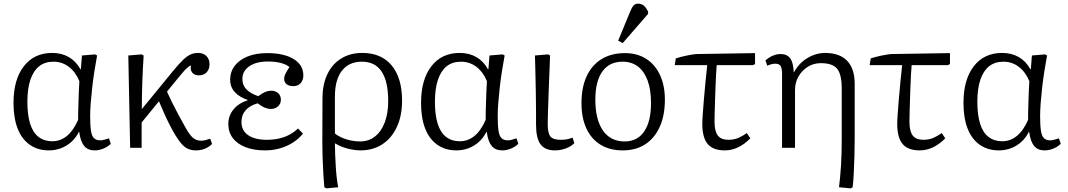

<svg xmlns="http://www.w3.org/2000/svg" viewBox="-20 -810 5854 1052"><path d="M248 14Q187 14 143 -17Q99 -48 76.5 -106Q54 -164 54 -246Q54 -374 110.5 -447Q167 -520 266 -520Q318 -520 357.5 -497Q397 -474 421 -430H423L429 -506L501 -512L512 -506Q504 -464 497 -418.5Q490 -373 485 -328.5Q480 -284 477 -244.5Q474 -205 474 -174Q474 -122 478.5 -93Q483 -64 495.5 -52.5Q508 -41 530 -41Q538 -41 550 -44Q562 -47 577 -52L587 -22Q571 -6 547 4Q523 14 499 14Q461 14 441 -10.5Q421 -35 414 -87H412Q396 -55 371 -32.5Q346 -10 314.5 2Q283 14 248 14ZM266 -36Q311 -36 346.5 -65Q382 -94 408 -153Q408 -173 408.5 -198Q409 -223 410 -252Q411 -281 412 -310Q413 -339 415 -365Q394 -416 357 -444Q320 -472 273 -472Q226 -472 194.5 -447Q163 -422 146.5 -373Q130 -324 130 -252Q130 -181 145 -132.5Q160 -84 191 -60Q222 -36 266 -36Z M1055 14Q1031 14 1012.5 6.5Q994 -1 977 -19.5Q960 -38 941 -69Q930 -87 913 -119.5Q896 -152 879.5 -189Q863 -226 851 -255L756 -139V0H693L683 -506L756 -512L767 -506Q765 -468 763 -435Q761 -402 760 -368.5Q759 -335 758 -297Q757 -259 757 -212L929 -422Q961 -461 983 -482Q1005 -503 1024 -511.5Q1043 -520 1065 -520Q1094 -520 1111 -503Q1128 -486 1128 -458Q1128 -431 1112.5 -414Q1097 -397 1070 -397Q1045 -397 1033 -412.5Q1021 -428 1027 -451Q1022 -451 1011.5 -443Q1001 -435 987.5 -420Q974 -405 957 -384L895 -308Q908 -279 923 -248.5Q938 -218 956 -184.5Q974 -151 997 -110Q1012 -83 1025 -67.5Q1038 -52 1052 -45.5Q1066 -39 1083 -39Q1093 -39 1107 -42.5Q1121 -46 1132 -50L1142 -21Q1131 -10 1117 -2Q1103 6 1087.5 10Q1072 14 1055 14Z M1432 14Q1371 14 1325.5 -3.5Q1280 -21 1255.5 -53.5Q1231 -86 1231 -131Q1231 -176 1259.5 -210.5Q1288 -245 1338 -261V-262Q1291 -278 1266 -306Q1241 -334 1241 -373Q1241 -417 1266.5 -450Q1292 -483 1337.5 -501Q1383 -519 1444 -519Q1536 -519 1589 -486.5Q1642 -454 1642 -397Q1642 -370 1627 -354Q1612 -338 1587 -338Q1564 -338 1550.5 -348.5Q1537 -359 1537 -378Q1537 -386 1539.5 -394.5Q1542 -403 1548.5 -414.5Q1555 -426 1566 -443Q1547 -458 1516.5 -465.5Q1486 -473 1447 -473Q1384 -473 1346 -447Q1308 -421 1308 -377Q1308 -344 1329.5 -321Q1351 -298 1395 -283Q1418 -300 1434 -306.5Q1450 -313 1466 -313Q1489 -313 1504 -299.5Q1519 -286 1519 -264Q1519 -242 1503.5 -227.5Q1488 -213 1464 -213Q1448 -213 1430 -220.5Q1412 -228 1392 -244Q1349 -232 1326 -206Q1303 -180 1303 -141Q1303 -95 1339.5 -69.5Q1376 -44 1442 -44Q1478 -44 1509 -51Q1540 -58 1566 -72Q1592 -86 1613 -106L1640 -78Q1617 -49 1584.5 -28.5Q1552 -8 1513.5 3Q1475 14 1432 14Z M1769 222 1757 216Q1754 184 1751.5 141Q1749 98 1747.5 52.5Q1746 7 1746 -32L1747 -272Q1747 -347 1773.5 -403Q1800 -459 1849.5 -489.5Q1899 -520 1965 -520Q2069 -520 2126 -451.5Q2183 -383 2183 -258Q2183 -176 2154.5 -114.5Q2126 -53 2075 -19.5Q2024 14 1955 14Q1933 14 1906 9Q1879 4 1855.5 -5Q1832 -14 1817 -24H1815Q1815 7 1816.5 40Q1818 73 1820 106Q1822 139 1825.5 167.5Q1829 196 1833 216ZM1953 -35Q2000 -35 2034.5 -62Q2069 -89 2088 -139Q2107 -189 2107 -257Q2107 -364 2071 -418Q2035 -472 1963 -472Q1892 -472 1853.5 -422.5Q1815 -373 1815 -281V-79Q1830 -66 1852.5 -56Q1875 -46 1901 -40.5Q1927 -35 1953 -35Z M2481 14Q2420 14 2376 -17Q2332 -48 2309.5 -106Q2287 -164 2287 -246Q2287 -374 2343.5 -447Q2400 -520 2499 -520Q2551 -520 2590.5 -497Q2630 -474 2654 -430H2656L2662 -506L2734 -512L2745 -506Q2737 -464 2730 -418.5Q2723 -373 2718 -328.5Q2713 -284 2710 -244.5Q2707 -205 2707 -174Q2707 -122 2711.5 -93Q2716 -64 2728.5 -52.5Q2741 -41 2763 -41Q2771 -41 2783 -44Q2795 -47 2810 -52L2820 -22Q2804 -6 2780 4Q2756 14 2732 14Q2694 14 2674 -10.5Q2654 -35 2647 -87H2645Q2629 -55 2604 -32.5Q2579 -10 2547.5 2Q2516 14 2481 14ZM2499 -36Q2544 -36 2579.5 -65Q2615 -94 2641 -153Q2641 -173 2641.5 -198Q2642 -223 2643 -252Q2644 -281 2645 -310Q2646 -339 2648 -365Q2627 -416 2590 -444Q2553 -472 2506 -472Q2459 -472 2427.5 -447Q2396 -422 2379.5 -373Q2363 -324 2363 -252Q2363 -181 2378 -132.5Q2393 -84 2424 -60Q2455 -36 2499 -36Z M3021 14Q2966 14 2941.5 -19.5Q2917 -53 2917 -128Q2917 -153 2917 -184Q2917 -215 2916.5 -250Q2916 -285 2915.5 -320.5Q2915 -356 2914 -390.5Q2913 -425 2912.5 -455Q2912 -485 2911 -506L2983 -512L2994 -506Q2993 -472 2991 -429.5Q2989 -387 2987.5 -342Q2986 -297 2984.5 -255.5Q2983 -214 2982 -181Q2981 -148 2981 -130Q2981 -80 2996 -62Q3011 -44 3052 -44Q3071 -44 3085 -46.5Q3099 -49 3117 -56L3127 -26Q3116 -14 3099 -5Q3082 4 3062 9Q3042 14 3021 14Z M3392 14Q3321 14 3270.5 -17Q3220 -48 3193 -106Q3166 -164 3166 -245Q3166 -331 3194.5 -392.5Q3223 -454 3276.5 -486.5Q3330 -519 3404 -519Q3471 -519 3520 -488Q3569 -457 3596 -399.5Q3623 -342 3623 -264Q3623 -178 3595 -115.5Q3567 -53 3515.5 -19.5Q3464 14 3392 14ZM3403 -35Q3472 -35 3509.5 -89.5Q3547 -144 3547 -245Q3547 -318 3528.5 -368.5Q3510 -419 3475.5 -445.5Q3441 -472 3391 -472Q3319 -472 3280.5 -418.5Q3242 -365 3242 -264Q3242 -155 3283.5 -95Q3325 -35 3403 -35ZM3392 -574 3367 -587 3433 -747Q3442 -769 3451 -779.5Q3460 -790 3477 -790Q3494 -790 3506.5 -780Q3519 -770 3531 -747V-734Z M3951 14Q3887 14 3857.5 -21Q3828 -56 3828 -132Q3828 -150 3830.5 -184Q3833 -218 3836.5 -262.5Q3840 -307 3845 -356Q3850 -405 3855 -453H3677L3683 -490Q3695 -494 3710 -498Q3725 -502 3742 -505.5Q3759 -509 3775 -511.5Q3791 -514 3803 -514L4117 -519V-459L4105 -453H3907Q3905 -433 3903.5 -402.5Q3902 -372 3900.5 -336.5Q3899 -301 3898 -265Q3897 -229 3896 -197Q3895 -165 3895 -143Q3895 -91 3913 -67.5Q3931 -44 3971 -44Q4002 -44 4026 -54.5Q4050 -65 4072 -81L4091 -52Q4060 -20 4024.5 -3Q3989 14 3951 14Z M4641 222 4577 216Q4580 192 4583 161.5Q4586 131 4588 97Q4590 63 4591 27.5Q4592 -8 4592 -45V-324Q4592 -402 4567 -433Q4542 -464 4477 -464Q4438 -464 4406 -444Q4374 -424 4355 -391Q4336 -358 4336 -317V0H4265V-405Q4265 -436 4257 -448.5Q4249 -461 4228 -461Q4209 -461 4184 -450L4174 -479Q4192 -495 4213.5 -504.5Q4235 -514 4257 -514Q4292 -514 4309.5 -490.5Q4327 -467 4329 -415H4331Q4348 -447 4374 -470Q4400 -493 4433 -506.5Q4466 -520 4501 -520Q4580 -520 4621.5 -477Q4663 -434 4663 -351V-52Q4663 -1 4661.5 46.5Q4660 94 4658 137Q4656 180 4652 216Z M5019 14Q4955 14 4925.5 -21Q4896 -56 4896 -132Q4896 -150 4898.5 -184Q4901 -218 4904.5 -262.5Q4908 -307 4913 -356Q4918 -405 4923 -453H4745L4751 -490Q4763 -494 4778 -498Q4793 -502 4810 -505.5Q4827 -509 4843 -511.5Q4859 -514 4871 -514L5185 -519V-459L5173 -453H4975Q4973 -433 4971.5 -402.5Q4970 -372 4968.5 -336.5Q4967 -301 4966 -265Q4965 -229 4964 -197Q4963 -165 4963 -143Q4963 -91 4981 -67.5Q4999 -44 5039 -44Q5070 -44 5094 -54.5Q5118 -65 5140 -81L5159 -52Q5128 -20 5092.5 -3Q5057 14 5019 14Z M5453 14Q5392 14 5348 -17Q5304 -48 5281.5 -106Q5259 -164 5259 -246Q5259 -374 5315.5 -447Q5372 -520 5471 -520Q5523 -520 5562.5 -497Q5602 -474 5626 -430H5628L5634 -506L5706 -512L5717 -506Q5709 -464 5702 -418.5Q5695 -373 5690 -328.5Q5685 -284 5682 -244.5Q5679 -205 5679 -174Q5679 -122 5683.5 -93Q5688 -64 5700.5 -52.5Q5713 -41 5735 -41Q5743 -41 5755 -44Q5767 -47 5782 -52L5792 -22Q5776 -6 5752 4Q5728 14 5704 14Q5666 14 5646 -10.5Q5626 -35 5619 -87H5617Q5601 -55 5576 -32.5Q5551 -10 5519.5 2Q5488 14 5453 14ZM5471 -36Q5516 -36 5551.5 -65Q5587 -94 5613 -153Q5613 -173 5613.5 -198Q5614 -223 5615 -252Q5616 -281 5617 -310Q5618 -339 5620 -365Q5599 -416 5562 -444Q5525 -472 5478 -472Q5431 -472 5399.5 -447Q5368 -422 5351.5 -373Q5335 -324 5335 -252Q5335 -181 5350 -132.5Q5365 -84 5396 -60Q5427 -36 5471 -36Z"/></svg>

Font: Literata 18pt Light
Style: Regular
Weight: 300
Designer: Latin by Veronika Burian and Jose Scaglione. Greek by Irene Vlachou. Cyrillic by Vera Evstafieva.
Foundry: TypeTogether
Version: Version 3.103;gftools[0.9.29]